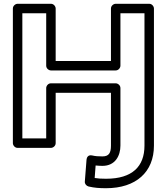

<svg xmlns="http://www.w3.org/2000/svg" viewBox="-20 -756 885 1014"><path d="M521 120C589 120 616 66 616 13V-291C616 -306 602 -316 591 -316H249C234 -316 224 -302 224 -291V-25H98V-686H224V-409C224 -394 238 -384 249 -384H591C606 -384 616 -398 616 -409V-686H743V13C743 123 679 188 540 188C515 188 497 187 480 184L485 118C497 119 508 120 521 120ZM521 70C500 70 483 69 467 65C444 60 438 77 437 87L428 203C427 215 436 226 448 229C479 236 504 238 540 238C699 238 793 152 793 13V-711C793 -722 783 -736 768 -736H591C580 -736 566 -726 566 -711V-434H274V-711C274 -722 264 -736 249 -736H73C62 -736 48 -726 48 -711V0C48 11 58 25 73 25H249C260 25 274 15 274 0V-266H566V13C566 52 555 70 521 70Z"/></svg>

Font: Asimov
Style: XWidOu
Weight: 500
Designer: Google
Version: Version 2.000980; 2014